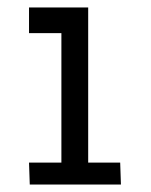

<svg xmlns="http://www.w3.org/2000/svg" viewBox="-20 -496 405 516"><path d="M303 -59 305 0H60L58 -59H145V-407H58V-476H217V-59Z"/></svg>

Font: Biancoenero Regular
Style: Regular
Weight: 400
Designer: Riccardo Lorusso, Umberto Mischi
Foundry: Biancoenero Edizioni
Version: Version 0.000